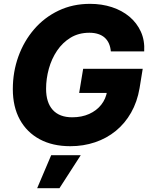

<svg xmlns="http://www.w3.org/2000/svg" viewBox="-20 -758 790 1009"><path d="M349.6 10.3Q256.3 10.3 188.7 -26.1Q121.1 -62.5 84.2 -129.6Q47.4 -196.8 47.4 -289.6Q47.4 -379.9 76.4 -460.7Q105.5 -541.5 159.2 -604Q212.9 -666.5 287.6 -702.1Q362.3 -737.8 453.1 -737.8Q514.6 -737.8 567.9 -720.5Q621.1 -703.1 660.2 -670.4Q699.2 -637.7 720.2 -591.6Q741.2 -545.4 737.8 -487.8H562.5Q560.5 -510.7 552.5 -529.1Q544.4 -547.4 530.3 -560.1Q516.1 -572.8 495.8 -579.3Q475.6 -585.9 449.7 -585.9Q393.6 -585.9 351.1 -560.1Q308.6 -534.2 279.8 -491.5Q251 -448.7 236.6 -396.5Q222.2 -344.2 222.2 -291.5Q222.2 -219.2 257.3 -180.4Q292.5 -141.6 359.4 -141.6Q409.7 -141.6 448.7 -159.2Q487.8 -176.8 512.2 -207.8Q536.6 -238.8 543 -279.3L575.2 -269.5H396L417 -396.5H730L713.4 -294.4Q701.2 -222.7 668.9 -166Q636.7 -109.4 588.6 -70.1Q540.5 -30.8 479.5 -10.3Q418.5 10.3 349.6 10.3ZM175.3 231 249 57.6H404.3L292.5 231Z"/></svg>

Font: Inter 18pt ExtraBold
Style: Italic
Weight: 800
Italic angle: -9.3988°
Designer: Rasmus Andersson
Foundry: rsms
Version: Version 4.001;git-66647c0bb